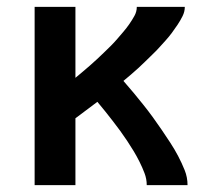

<svg xmlns="http://www.w3.org/2000/svg" viewBox="-20 -540 640 560"><path d="M81 0V-520H200V-313Q211 -322 221.5 -331Q232 -340 242.5 -349Q253 -358 263 -367.5Q273 -377 283 -386.5Q293 -396 303 -406Q313 -416 322 -426.5Q331 -437 340 -447.5Q349 -458 357 -469.5Q365 -481 372 -493.5Q379 -506 379 -520H519Q519 -506 512.5 -493Q506 -480 498 -468Q490 -456 481.5 -444.5Q473 -433 463.5 -422.5Q454 -412 444.5 -401.5Q435 -391 424.5 -381Q414 -371 404 -361Q394 -351 383.5 -341.5Q373 -332 362 -322.5Q351 -313 340 -304Q355 -287 369.5 -269.5Q384 -252 398 -234.5Q412 -217 425.5 -198.5Q439 -180 451.5 -161.5Q464 -143 476.5 -124Q489 -105 499.5 -85Q510 -65 518.5 -44Q527 -23 527 0H408Q408 -18 401.5 -35Q395 -52 387 -68Q379 -84 370 -99Q361 -114 351 -129Q341 -144 330.5 -158.5Q320 -173 309 -187Q298 -201 287 -215Q276 -229 264 -243Q248 -231 232 -219Q216 -207 200 -195V0Z"/></svg>

Font: Zed Sans Extended
Style: Bold
Weight: 700
Width: 7
Designer: Belleve Invis
Foundry: Belleve Invis
Version: Version 1.0.0; ttfautohint (v1.8.4)